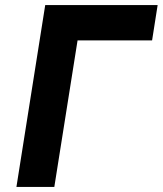

<svg xmlns="http://www.w3.org/2000/svg" viewBox="-20 -740 644 760"><path d="M604 -720 582 -580H287L195 0H45L159 -720Z"/></svg>

Font: JetBrains Mono ExtraBold
Style: Italic
Weight: 800
Designer: Philipp Nurullin, Konstantin Bulenkov
Foundry: JetBrains
Version: Version 1.000; ttfautohint (v1.8.3)